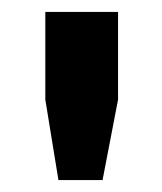

<svg xmlns="http://www.w3.org/2000/svg" viewBox="-20 -707 271 322"><path d="M78 -405 56 -540V-687H178V-540L152 -405Z"/></svg>

Font: Archivo SemiCondensed
Style: Bold
Weight: 680
Width: 4
Designer: Hector Gatti
Foundry: Omnibus-Type
Version: Version 2.001; ttfautohint (v1.8.3)